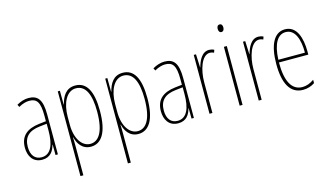

<svg xmlns="http://www.w3.org/2000/svg" viewBox="-103 -1077 2867 1661"><g transform="rotate(-15 1330.5 -246.0)"><path d="M178 -537C144 -537 105 -525 72 -505L83 -483C121 -505 154 -512 178 -512C246 -512 273 -475 273 -355V-304L211 -297C101 -284 38 -234 38 -129C38 -57 73 10 158 10C234 10 262 -43 275 -93H277L278 0H299V-358C299 -489 262 -537 178 -537ZM210 -274 274 -281V-220C274 -97 242 -12 158 -12C99 -12 64 -54 64 -129C64 -217 111 -263 210 -274Z M597 -537C512 -537 478 -472 461 -404H459L458 -527H439V232H465V-36C465 -68 464 -95 463 -107H466C479 -53 515 10 594 10C687 10 748 -75 748 -270C748 -450 696 -537 597 -537ZM596 -512C683 -512 723 -424 723 -270C723 -79 664 -15 595 -15C520 -15 465 -98 465 -220V-292C465 -416 514 -512 596 -512Z M1022 -537C937 -537 903 -472 886 -404H884L883 -527H864V232H890V-36C890 -68 889 -95 888 -107H891C904 -53 940 10 1019 10C1112 10 1173 -75 1173 -270C1173 -450 1121 -537 1022 -537ZM1021 -512C1108 -512 1148 -424 1148 -270C1148 -79 1089 -15 1020 -15C945 -15 890 -98 890 -220V-292C890 -416 939 -512 1021 -512Z M1396 -537C1362 -537 1323 -525 1290 -505L1301 -483C1339 -505 1372 -512 1396 -512C1464 -512 1491 -475 1491 -355V-304L1429 -297C1319 -284 1256 -234 1256 -129C1256 -57 1291 10 1376 10C1452 10 1480 -43 1493 -93H1495L1496 0H1517V-358C1517 -489 1480 -537 1396 -537ZM1428 -274 1492 -281V-220C1492 -97 1460 -12 1376 -12C1317 -12 1282 -54 1282 -129C1282 -217 1329 -263 1428 -274Z M1795 -535C1728 -535 1699 -462 1684 -409H1682L1677 -527H1657V0H1683V-277C1683 -381 1721 -509 1795 -509C1809 -509 1824 -504 1832 -500L1840 -524C1826 -532 1808 -535 1795 -535Z M1941 -724C1921 -724 1915 -706 1915 -690C1915 -672 1923 -656 1940 -656C1956 -656 1966 -670 1966 -691C1966 -707 1960 -724 1941 -724ZM1953 -527H1927V0H1953Z M2236 -535C2169 -535 2140 -462 2125 -409H2123L2118 -527H2098V0H2124V-277C2124 -381 2162 -509 2236 -509C2250 -509 2265 -504 2273 -500L2281 -524C2267 -532 2249 -535 2236 -535Z M2475 -537C2374 -537 2326 -429 2326 -264C2326 -94 2378 10 2494 10C2535 10 2571 -3 2599 -22V-52C2564 -27 2529 -15 2494 -15C2399 -15 2351 -106 2352 -273H2615V-301C2615 -421 2581 -537 2475 -537ZM2475 -512C2559 -512 2592 -414 2591 -297H2353C2359 -442 2405 -512 2475 -512Z"/></g></svg>

Font: Noto Sans Bengali ExtraCondensed Thin
Style: Regular
Weight: 100
Width: 2
Designer: Joana Ranito - Universal Thirst; Jelle Bosma - Monotype Design Team
Foundry: Universal Thirst ehf.
Version: Version 3.000